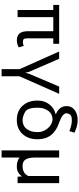

<svg xmlns="http://www.w3.org/2000/svg" viewBox="696 -1500 1007 2440"><g transform="rotate(90 1200.0 -280.5)"><path d="M582.5 -15.6Q545.9 9.3 490.7 9.3Q435.5 9.3 406.2 -23.7Q377 -56.6 377 -135.7V-453.6H198.2V0H107.9V-453.6H43.5V-528.3H537.1V-453.6H467.3V-130.9Q467.3 -75.7 487.1 -71.3Q506.8 -66.9 522.9 -66.9Q539.1 -66.9 562.5 -79.1Z M949.7 203.1H858.9V-26.4L634.8 -528.3H727.5L893.6 -145.5L905.3 -98.1L918 -145.5L1080.6 -528.3H1173.3L949.7 -22.9Z M1349.6 -248.5Q1349.6 -122.1 1407.2 -92.8Q1464.8 -63.5 1504.9 -63.5Q1579.6 -63.5 1619.4 -115.7Q1659.2 -168 1659.2 -248.5V-258.8Q1659.2 -322.3 1616 -377.7Q1572.8 -433.1 1506.3 -444.3Q1431.2 -445.3 1390.4 -391.6Q1349.6 -337.9 1349.6 -258.8ZM1429.7 -487.8Q1328.6 -528.8 1328.6 -625Q1328.6 -687 1378.7 -725.3Q1428.7 -763.7 1506.8 -763.7Q1585 -763.7 1667 -722.2L1647 -658.7Q1568.4 -689.5 1508.3 -689.5Q1448.2 -689.5 1434.1 -663.1Q1419.9 -636.7 1419.9 -624Q1419.9 -568.8 1533.7 -530.3Q1750 -458.5 1750 -258.8V-248.5Q1750 -135.7 1683.8 -63Q1617.7 9.8 1504.9 9.8Q1391.6 9.8 1325.2 -62.7Q1258.8 -135.3 1258.8 -248.5V-258.8Q1258.8 -341.3 1306.6 -403.3Q1354.5 -465.3 1427.7 -482.4Z M1982.4 203.1H1892.1V-528.3H1982.4V-224.6Q1981.9 -92.3 2046.4 -70.3Q2065.9 -63.5 2089.8 -63.5Q2187 -63.5 2217.3 -138.2V-528.3H2308.1V0H2226.6L2222.2 -56.6Q2177.2 9.8 2099.6 9.8Q2022.5 9.8 1982.4 -25.9Z"/></g></svg>

Font: RobotoMono-Regular
Style: Regular
Weight: 400
Designer: Google
Version: Version 2.000985; 2015; ttfautohint (v1.3)